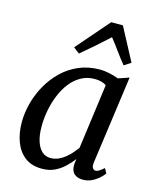

<svg xmlns="http://www.w3.org/2000/svg" viewBox="-122 -906 818 1001"><g transform="rotate(15 286.5 -406.0)"><path d="M454.5 -93Q451.5 -69.5 458.2 -61Q465 -52.5 473.5 -52.5Q482.5 -52.5 492.8 -59Q503 -65.5 518 -78.5L532 -53Q528 -46.5 512.8 -31.2Q497.5 -16 474 -3Q450.5 10 421 10Q392.5 10 375 -5Q357.5 -20 358 -54L361.5 -85Q344 -62 321.2 -40.2Q298.5 -18.5 268.8 -4.2Q239 10 200 10Q144.5 10 108.5 -17.5Q72.5 -45 54.8 -92.2Q37 -139.5 37 -198Q37 -247.5 50.5 -299.5Q64 -351.5 90.8 -399.5Q117.5 -447.5 156.5 -485.5Q195.5 -523.5 247 -545.8Q298.5 -568 361.5 -568Q384.5 -568 412.2 -562Q440 -556 461.5 -547.5L520 -567.5ZM410 -497Q396.5 -506 380.5 -509.8Q364.5 -513.5 347 -513.5Q306.5 -513.5 273.8 -495.2Q241 -477 216.5 -445.8Q192 -414.5 175.5 -374.2Q159 -334 150.8 -290.2Q142.5 -246.5 142.5 -203.5Q142.5 -155 153.5 -122Q164.5 -89 183.8 -72.2Q203 -55.5 228.5 -55.5Q252 -55.5 271.8 -64.2Q291.5 -73 308.2 -86.8Q325 -100.5 338.5 -116Q352 -131.5 362.5 -145.5ZM232 -620 199.5 -645 352.5 -821.5H415.5L509.5 -644.5L473 -621Q448 -651.5 425.2 -683.2Q402.5 -715 377 -747Q342.5 -715 305.8 -683Q269 -651 232 -620Z"/></g></svg>

Font: Merriweather Light 18pt
Style: Italic
Weight: 400
Italic angle: -7.8°
Version: Version 2.101